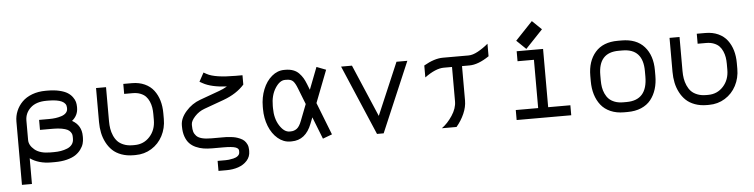

<svg xmlns="http://www.w3.org/2000/svg" viewBox="-50 -964 5501 1401"><g transform="rotate(-5 2700.5 -264.0)"><path d="M136.7 -165.5Q136.7 -126.5 176 -93.8Q215.3 -61 290.5 -61H317.4Q344.2 -61 367.9 -64.9Q391.6 -68.8 414.3 -77.9Q437 -86.9 450.2 -104.2Q463.4 -121.6 463.4 -146V-158.7Q463.4 -169.4 461.4 -177.5Q459.5 -185.5 451.7 -196.3Q443.8 -207 429.9 -214.1Q416 -221.2 389.4 -226.3Q362.8 -231.4 326.2 -231.4H229.5V-304.7H302.7Q327.6 -304.7 349.9 -307.6Q372.1 -310.5 393.3 -317.4Q414.6 -324.2 427.2 -337.4Q439.9 -350.6 439.9 -369.1V-376Q439.9 -439 307.6 -439H295.4Q218.8 -439 177.7 -400.6Q136.7 -362.3 136.7 -307.1ZM63.5 -307.1Q63.5 -347.7 78.9 -384.3Q94.2 -420.9 122.8 -449.7Q151.4 -478.5 196 -495.4Q240.7 -512.2 295.4 -512.2H307.6Q357.4 -512.2 395.5 -503.2Q433.6 -494.1 455.3 -480.2Q477.1 -466.3 490.7 -447.3Q504.4 -428.2 508.8 -411.4Q513.2 -394.5 513.2 -376V-369.1Q513.2 -313 468.3 -276.4Q536.6 -238.8 536.6 -158.7V-146Q536.6 -124 530.5 -103.3Q524.4 -82.5 508.5 -61Q492.7 -39.6 468.8 -23.7Q444.8 -7.8 405.8 2.2Q366.7 12.2 317.4 12.2H290.5Q198.7 12.2 136.7 -31.7V156.7H63.5Z M926.8 -512.7Q980 -512.7 1021 -493.9Q1062 -475.1 1086.9 -442.1Q1111.8 -409.2 1124.3 -366.9Q1136.7 -324.7 1136.7 -274.4V-231.9Q1136.7 -164.6 1107.4 -108.6Q1078.1 -52.7 1025.6 -20.3Q973.1 12.2 908.2 12.2H893.1Q844.7 12.2 805.4 -2.2Q766.1 -16.6 740.2 -41.3Q714.4 -65.9 696.8 -99.9Q679.2 -133.8 671.4 -171.4Q663.6 -209 663.6 -250.5V-500H736.8V-250.5Q736.8 -221.2 741 -195.6Q745.1 -169.9 756.1 -144.5Q767.1 -119.1 783.9 -101.3Q800.8 -83.5 828.9 -72.3Q856.9 -61 893.1 -61H908.2Q975.1 -61 1019.3 -109.6Q1063.5 -158.2 1063.5 -231.9V-274.4Q1063.5 -300.3 1059.8 -322.8Q1056.2 -345.2 1046.6 -367.2Q1037.1 -389.2 1022.2 -404.8Q1007.3 -420.4 982.9 -429.9Q958.5 -439.5 926.8 -439.5H864.3V-512.7Z M1663.6 45.9Q1663.6 29.3 1639.2 20.8Q1614.7 12.2 1550.8 12.2H1470.2Q1435.5 12.2 1406.5 7.6Q1377.4 2.9 1350.3 -9.3Q1323.2 -21.5 1304.7 -41Q1286.1 -60.5 1274.9 -92Q1263.7 -123.5 1263.7 -164.6V-174.3Q1263.7 -225.6 1308.1 -276.1Q1352.5 -326.7 1413.6 -348.6L1557.6 -400.9Q1586.4 -411.1 1615.7 -428.2Q1501.5 -434.1 1441.4 -467.8L1419.4 -480L1454.6 -544.4L1476.6 -532.2Q1534.7 -500 1685.1 -500H1736.3V-431.6Q1680.2 -368.2 1583 -332.5L1439 -280.3Q1397 -265.1 1366.9 -232.2Q1336.9 -199.2 1336.9 -174.3V-164.6Q1336.9 -138.7 1342 -121.3Q1347.2 -104 1360.8 -89.6Q1374.5 -75.2 1401.6 -68.1Q1428.7 -61 1470.2 -61H1550.8Q1566.9 -61 1577.6 -60.8Q1588.4 -60.5 1609.6 -58.3Q1630.9 -56.2 1645.8 -52.5Q1660.6 -48.8 1679.2 -40.8Q1697.8 -32.7 1709.2 -21.7Q1720.7 -10.7 1728.8 6.6Q1736.8 23.9 1736.8 45.9V56.6Q1736.8 96.2 1711.4 124.8Q1686 153.3 1646.7 166.7Q1607.4 180.2 1560.1 180.2H1501V106.9H1560.1Q1570.8 106.9 1583.7 105.5Q1596.7 104 1616.9 99.6Q1637.2 95.2 1650.4 84.2Q1663.6 73.2 1663.6 56.6Z M2177.7 -250.5 2131.3 -368.7Q2116.7 -407.2 2101.1 -423.1Q2085.4 -439 2051.8 -439H2042.5Q2003.4 -439 1970.2 -387Q1937 -335 1937 -258.3V-241.7Q1937 -164.6 1970.2 -112.8Q2003.4 -61 2042.5 -61H2051.8Q2076.2 -61 2095.9 -75.4Q2115.7 -89.8 2131.3 -130.9ZM2199.7 -104.5Q2154.8 12.2 2051.8 12.2H2042.5Q1992.7 12.2 1951.2 -22.7Q1909.7 -57.6 1886.7 -115.7Q1863.8 -173.8 1863.8 -241.7V-258.3Q1863.8 -326.2 1887.2 -384.5Q1910.6 -442.9 1951.9 -477.5Q1993.2 -512.2 2042.5 -512.2H2051.8Q2083.5 -512.2 2108.4 -502.9Q2133.3 -493.7 2150.4 -475.8Q2167.5 -458 2178.5 -439.5Q2189.5 -420.9 2199.7 -395L2216.8 -351.6L2279.3 -513.2L2347.7 -486.8L2256.3 -250.5L2349.1 -13.2L2280.8 12.2L2217.3 -149.4Z M2676.8 12.2 2458.5 -500H2538.1L2701.2 -117.7L2864.3 -500H2943.8L2725.6 12.2Z M3204.6 -500H3392.6Q3422.9 -500 3461.7 -521.2Q3500.5 -542.5 3537.1 -573.2V-481.4Q3456.1 -426.8 3392.6 -426.8H3337.9V-174.8Q3337.9 -127.4 3316.4 -78.6Q3294.9 -29.8 3259.3 12.2H3151.9Q3194.8 -18.6 3229.7 -71.3Q3264.6 -124 3264.6 -174.8V-426.8H3204.6Q3144.5 -426.8 3064 -367.7V-455.1Q3141.6 -500 3204.6 -500Z M3744.6 -500H3938V-73.2H4100.6V0H3700.7V-73.2H3864.7V-426.8H3744.6ZM3816.4 -510.7 3748 -576.7 3874 -709.5 3942.4 -643.6Z M4737.3 -274.4V-234.4Q4737.3 -180.7 4723.6 -136.5Q4710 -92.3 4683.1 -58.6Q4656.2 -24.9 4612.5 -6.3Q4568.8 12.2 4511.7 12.2H4486.8Q4430.7 12.2 4387.5 -6.8Q4344.2 -25.9 4317.6 -59.8Q4291 -93.8 4277.6 -137.9Q4264.2 -182.1 4264.2 -234.9V-273.9Q4264.2 -381.3 4320.8 -446.5Q4377.4 -511.7 4485.8 -511.7H4513.7Q4623 -511.7 4680.2 -447Q4737.3 -382.3 4737.3 -274.4ZM4513.7 -438.5H4485.8Q4337.4 -438.5 4337.4 -273.9V-234.9Q4337.4 -207.5 4341.3 -183.8Q4345.2 -160.2 4355.7 -137Q4366.2 -113.8 4382.6 -97.4Q4398.9 -81.1 4425.5 -71Q4452.1 -61 4486.8 -61H4511.7Q4664.1 -61 4664.1 -234.4V-274.4Q4664.1 -438.5 4513.7 -438.5Z M5127.4 -512.7Q5180.7 -512.7 5221.7 -493.9Q5262.7 -475.1 5287.6 -442.1Q5312.5 -409.2 5325 -366.9Q5337.4 -324.7 5337.4 -274.4V-231.9Q5337.4 -164.6 5308.1 -108.6Q5278.8 -52.7 5226.3 -20.3Q5173.8 12.2 5108.9 12.2H5093.8Q5045.4 12.2 5006.1 -2.2Q4966.8 -16.6 4940.9 -41.3Q4915 -65.9 4897.5 -99.9Q4879.9 -133.8 4872.1 -171.4Q4864.3 -209 4864.3 -250.5V-500H4937.5V-250.5Q4937.5 -221.2 4941.7 -195.6Q4945.8 -169.9 4956.8 -144.5Q4967.8 -119.1 4984.6 -101.3Q5001.5 -83.5 5029.5 -72.3Q5057.6 -61 5093.8 -61H5108.9Q5175.8 -61 5220 -109.6Q5264.2 -158.2 5264.2 -231.9V-274.4Q5264.2 -300.3 5260.5 -322.8Q5256.8 -345.2 5247.3 -367.2Q5237.8 -389.2 5222.9 -404.8Q5208 -420.4 5183.6 -429.9Q5159.2 -439.5 5127.4 -439.5H5064.9V-512.7Z"/></g></svg>

Font: Anka/Coder
Style: Regular
Weight: 400
Monospace: yes
Version: Version 001.100